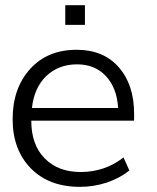

<svg xmlns="http://www.w3.org/2000/svg" viewBox="-20 -704 601 734"><path d="M102.1 -291H431.6Q426.8 -369.1 384.3 -413.6Q342.8 -458 274.4 -458Q204.1 -458 156.7 -413.1Q110.4 -368.2 102.1 -291ZM285.6 10.3Q167.5 10.3 98.1 -60.1Q28.3 -131.3 28.3 -248.5Q28.3 -366.7 95.2 -440.4Q161.6 -513.7 272.9 -513.7Q376 -513.7 434.1 -446.8Q492.7 -379.9 492.7 -269Q492.7 -258.3 492.7 -251.7Q492.7 -245.1 492.2 -242.7H99.6Q99.6 -150.4 150.9 -98.6Q202.1 -46.4 288.1 -46.4Q380.9 -46.4 452.1 -102.1L474.6 -52.2Q437.5 -22.5 388.2 -6.1Q338.9 10.3 285.6 10.3ZM229.5 -608.9V-684.1H304.7V-608.9Z"/></svg>

Font: Ride Light
Style: Regular
Weight: 300
Version: Version 3.000